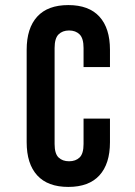

<svg xmlns="http://www.w3.org/2000/svg" viewBox="-20 -728 533 756"><path d="M413 -261V-168Q413 -83 371.5 -37.5Q330 8 249 8Q168 8 126.5 -37.5Q85 -83 85 -168V-532Q85 -617 126.5 -662.5Q168 -708 249 -708Q330 -708 371.5 -662.5Q413 -617 413 -532V-464H309V-539Q309 -577 293.5 -592.5Q278 -608 252 -608Q226 -608 210.5 -592.5Q195 -577 195 -539V-161Q195 -123 210.5 -108Q226 -93 252 -93Q278 -93 293.5 -108Q309 -123 309 -161V-261Z"/></svg>

Font: Bebas Neue Bold
Style: Regular
Weight: 700
Designer: Ryoichi Tsunekawa & LGV (GE)
Foundry: Free Software Foundation, Inc.
Version: Version 1.003 August 13, 2016